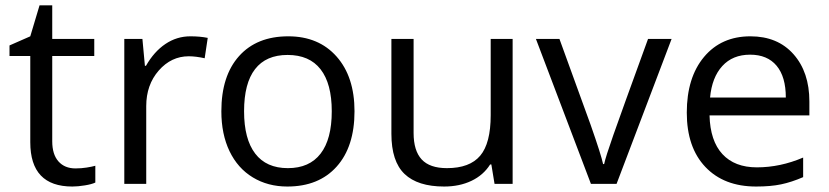

<svg xmlns="http://www.w3.org/2000/svg" viewBox="-20 -679 3061 709"><path d="M258.8 -57.1Q280.3 -57.1 300.3 -60.3Q320.3 -63.5 332 -66.9V-4.9Q318.8 1.5 293.2 5.6Q267.6 9.8 247.1 9.8Q91.8 9.8 91.8 -153.8V-472.2H15.1V-511.2L91.8 -544.9L126 -659.2H172.9V-535.2H328.1V-472.2H172.9V-157.2Q172.9 -108.9 195.8 -83Q218.8 -57.1 258.8 -57.1Z M683.1 -544.9Q718.8 -544.9 747.1 -539.1L735.8 -463.9Q702.6 -471.2 677.2 -471.2Q612.3 -471.2 566.2 -418.5Q520 -365.7 520 -287.1V0H439V-535.2H505.9L515.1 -436H519Q548.8 -488.3 590.8 -516.6Q632.8 -544.9 683.1 -544.9Z M1289.1 -268.1Q1289.1 -137.2 1223.1 -63.7Q1157.2 9.8 1041 9.8Q969.2 9.8 913.6 -23.9Q857.9 -57.6 827.6 -120.6Q797.4 -183.6 797.4 -268.1Q797.4 -398.9 862.8 -471.9Q928.2 -544.9 1044.4 -544.9Q1156.7 -544.9 1222.9 -470.2Q1289.1 -395.5 1289.1 -268.1ZM881.3 -268.1Q881.3 -165.5 922.4 -111.8Q963.4 -58.1 1043 -58.1Q1122.6 -58.1 1163.8 -111.6Q1205.1 -165 1205.1 -268.1Q1205.1 -370.1 1163.8 -423.1Q1122.6 -476.1 1042 -476.1Q962.4 -476.1 921.9 -423.8Q881.3 -371.6 881.3 -268.1Z M1507.3 -535.2V-188Q1507.3 -122.6 1537.1 -90.3Q1566.9 -58.1 1630.4 -58.1Q1714.4 -58.1 1753.2 -104Q1792 -149.9 1792 -253.9V-535.2H1873V0H1806.2L1794.4 -71.8H1790Q1765.1 -32.2 1720.9 -11.2Q1676.8 9.8 1620.1 9.8Q1522.5 9.8 1473.9 -36.6Q1425.3 -83 1425.3 -185.1V-535.2Z M2162.1 0 1959 -535.2H2045.9L2161.1 -217.8Q2200.2 -106.4 2207 -73.2H2210.9Q2216.3 -99.1 2244.9 -180.4Q2273.4 -261.7 2373 -535.2H2460L2256.8 0Z M2772 9.8Q2653.3 9.8 2584.7 -62.5Q2516.1 -134.8 2516.1 -263.2Q2516.1 -392.6 2579.8 -468.8Q2643.6 -544.9 2751 -544.9Q2851.6 -544.9 2910.2 -478.8Q2968.8 -412.6 2968.8 -304.2V-252.9H2600.1Q2602.5 -158.7 2647.7 -109.9Q2692.9 -61 2774.9 -61Q2861.3 -61 2945.8 -97.2V-24.9Q2902.8 -6.3 2864.5 1.7Q2826.2 9.8 2772 9.8ZM2750 -477.1Q2685.5 -477.1 2647.2 -435.1Q2608.9 -393.1 2602.1 -318.8H2881.8Q2881.8 -395.5 2847.7 -436.3Q2813.5 -477.1 2750 -477.1Z"/></svg>

Font: f01333215
Style: Regular
Weight: 400
Foundry: Ascender Corporation
Version: Version 1.10